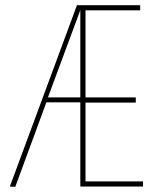

<svg xmlns="http://www.w3.org/2000/svg" viewBox="-20 -720 588 741"><path d="M18 0 277 -700H521V-680H310V-344H504V-324H310V-20H532V0H290V-325H159L39 1ZM165 -344H290V-681Z"/></svg>

Font: Georama Condensed Thin
Style: Regular
Weight: 100
Width: 3
Designer: Jean-Baptiste Levee
Foundry: Production Type
Version: Version 1.000